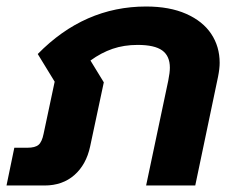

<svg xmlns="http://www.w3.org/2000/svg" viewBox="-40 -570 722 590"><path d="M4 -116H44Q68 -116 78.5 -125Q89 -134 94 -159L128 -319L76 -404Q219 -550 409 -550Q481 -550 532 -527.5Q583 -505 609 -466Q635 -427 635 -377Q635 -359 630 -334L560 0H409L477 -322Q482 -347 482 -362Q482 -398 458.5 -415Q435 -432 383 -432Q341 -432 306 -420Q271 -408 238 -384L279 -317L237 -120Q225 -64 188.5 -32Q152 0 97 0H-20Z"/></svg>

Font: Prompt Semibold
Style: Italic
Weight: 600
Italic angle: -12°
Designer: Katatrad Team
Foundry: CadsonDemak
Version: Version 1.000